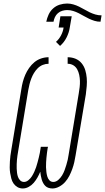

<svg xmlns="http://www.w3.org/2000/svg" viewBox="-20 -1059 595 1087"><path d="M277 8Q265 8 254.5 4.5Q244 1 236.5 -6.5Q229 -14 224 -23.5Q219 -33 216 -43.5Q213 -54 211 -65Q209 -76 208 -87Q201 -70 192 -54Q183 -38 171 -24Q159 -10 142.5 -1Q126 8 109 8Q92 8 78.5 0Q65 -8 56.5 -20.5Q48 -33 44 -48.5Q40 -64 37.5 -79.5Q35 -95 35 -111.5Q35 -128 36 -144.5Q37 -161 39 -177.5Q41 -194 44 -210L101 -555Q104 -576 109.5 -596.5Q115 -617 123.5 -636.5Q132 -656 145 -674.5Q158 -693 175 -707Q192 -721 213 -728Q234 -735 255 -735V-698Q238 -698 222 -691.5Q206 -685 193.5 -672.5Q181 -660 172 -645Q163 -630 157 -614Q151 -598 147 -582Q143 -566 140 -549L83 -204Q81 -192 79 -179.5Q77 -167 76 -154.5Q75 -142 74.5 -129.5Q74 -117 74.5 -104.5Q75 -92 76.5 -80Q78 -68 82 -57Q86 -46 94.5 -37.5Q103 -29 116 -29Q129 -29 141 -39Q153 -49 160.5 -61Q168 -73 174 -86Q180 -99 184.5 -112.5Q189 -126 192.5 -139.5Q196 -153 199.5 -166.5Q203 -180 205.5 -193.5Q208 -207 210 -221L211 -228H252L250 -221Q248 -207 246 -193.5Q244 -180 243 -166.5Q242 -153 241 -139.5Q240 -126 240.5 -112.5Q241 -99 242.5 -86Q244 -73 247.5 -60.5Q251 -48 259.5 -38.5Q268 -29 282 -29Q297 -29 310 -40.5Q323 -52 331.5 -66Q340 -80 345.5 -95Q351 -110 355.5 -125Q360 -140 363.5 -155Q367 -170 369 -186L426 -531Q429 -548 431 -566Q433 -584 432.5 -601Q432 -618 428.5 -635Q425 -652 417 -666.5Q409 -681 395 -689.5Q381 -698 363 -698V-735Q387 -735 407.5 -726.5Q428 -718 442 -701Q456 -684 462.5 -662.5Q469 -641 471 -618Q473 -595 471 -571.5Q469 -548 466 -525L408 -180Q405 -160 400.5 -140.5Q396 -121 389 -101.5Q382 -82 372.5 -63.5Q363 -45 349 -29Q335 -13 315.5 -2.5Q296 8 277 8ZM242 -936Q246 -956 255 -976Q264 -996 280.5 -1011Q297 -1026 318 -1032.5Q339 -1039 360 -1039Q378 -1039 395 -1034Q412 -1029 427.5 -1021.5Q443 -1014 457.5 -1005.5Q472 -997 487.5 -989.5Q503 -982 520 -977Q537 -972 555 -972L549 -936Q531 -936 515 -941Q499 -946 484 -953Q469 -960 454.5 -968.5Q440 -977 425 -984.5Q410 -992 394 -997Q378 -1002 360 -1002Q347 -1002 333 -998Q319 -994 308 -984.5Q297 -975 291 -962Q285 -949 283 -936ZM320 -799 297 -822Q315 -838 326 -859.5Q337 -881 340 -903H312L322 -967H386L375 -903Q371 -875 357 -847Q343 -819 320 -799Z"/></svg>

Font: Iosevka SS04 XLt Obl
Style: Regular
Weight: 200
Italic angle: -9°
Monospace: yes
Designer: Belleve Invis
Foundry: Belleve Invis
Version: Version 19.0.0; ttfautohint (v1.8.4)